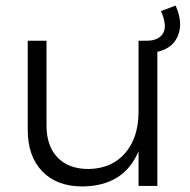

<svg xmlns="http://www.w3.org/2000/svg" viewBox="-20 -671 687 693"><path d="M613.8 -650.9Q641.1 -590.3 622.8 -543.5Q604.5 -496.6 547.9 -483.9V0H480V-125Q427.2 0.5 277.8 2Q185.1 2 132.6 -52.5Q80.1 -106.9 80.1 -202.1V-523.9H147.9V-217.8Q147.9 -143.6 188 -102.3Q228 -61 299.8 -61Q383.8 -62.5 431.9 -118.7Q480 -174.8 480 -267.1V-523.9H508.8Q541.5 -523.9 558.6 -539.1Q575.7 -554.2 575 -578.1Q574.2 -602.1 561 -630.9Z"/></svg>

Font: Montserrat arm Light
Style: Regular
Weight: 300
Designer: Julieta Ulanovsky
Foundry: Julieta Ulanovsky
Version: Version 6.000;PS 006.000;hotconv 1.0.88;makeotf.lib2.5.64775